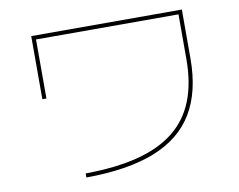

<svg xmlns="http://www.w3.org/2000/svg" viewBox="-78 -810 1156 929"><g transform="rotate(-10 500.0 -345.0)"><path d="M274 -5Q423 -6 531.5 -34Q640 -62 710.5 -118Q781 -174 815.5 -260.5Q850 -347 850 -465V-685H150V-395H130V-705H870V-465Q870 -302 806 -196Q742 -90 610 -38Q478 14 274 15Z"/></g></svg>

Font: M PLUS 2 Thin
Style: Regular
Weight: 100
Designer: Coji Morishita
Foundry: UNDERFOREST DESIGN
Version: Version 1.001